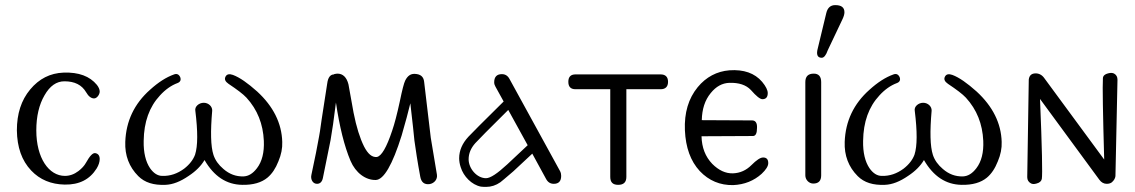

<svg xmlns="http://www.w3.org/2000/svg" viewBox="-20 -718 4440 751"><path d="M348 -333C359 -333 370 -348 370 -360C370 -368 366 -377 359 -386C331 -420 288 -436 229 -434C176 -432 133 -410 98 -368C63 -326 46 -273 46 -208C47 -142 65 -90 102 -51C136 -15 180 3 233 4C290 5 331 -16 358 -59C366 -72 370 -85 370 -96C370 -109 364 -117 353 -119C343 -121 331 -108 316 -81C310 -70 300 -59 287 -49C270 -36 252 -30 234 -30C171 -30 122 -100 122 -208C122 -263 133 -309 154 -345C175 -382 201 -400 232 -400C272 -400 300 -386 317 -357C326 -341 337 -333 348 -333Z M1084 -163C1082 -236 1049 -302 986 -360C949 -393 918 -415 891 -425C877 -430 867 -428 862 -418C857 -408 861 -399 874 -390C907 -368 931 -350 944 -336C987 -289 1009 -233 1012 -167C1014 -122 1005 -86 985 -60C969 -39 952 -29 933 -28C903 -27 877 -37 854 -57C835 -73 822 -91 815 -112C804 -146 803 -204 810 -285C811 -301 796 -316 777 -316C758 -316 741 -301 744 -285C754 -204 754 -147 743 -113C736 -94 722 -75 700 -58C674 -39 646 -29 615 -30C597 -30 581 -40 567 -60C550 -85 541 -121 542 -167C543 -241 564 -300 606 -345C627 -368 650 -384 674 -393C685 -397 689 -405 685 -416C680 -427 672 -431 661 -427C630 -416 599 -396 567 -367C505 -312 473 -244 470 -163C468 -110 485 -65 521 -29C546 -4 581 7 627 5C656 4 686 -8 718 -30C747 -49 767 -70 780 -92C817 -28 866 4 927 5C970 6 1003 -4 1026 -23C1044 -38 1058 -59 1069 -87C1080 -113 1085 -138 1084 -163Z M1665 -179 1639 -398C1637 -418 1625 -428 1603 -429C1586 -430 1574 -421 1565 -403C1560 -393 1553 -366 1544 -322C1533 -271 1523 -233 1514 -207C1492 -141 1472 -107 1454 -104C1435 -102 1419 -116 1404 -145C1388 -177 1374 -221 1363 -277L1343 -388C1336 -416 1321 -430 1300 -430C1296 -430 1292 -429 1287 -428C1286 -428 1286 -428 1287 -427C1272 -427 1263 -415 1260 -392L1238 -250C1233 -211 1229 -189 1228 -184C1222 -149 1212 -99 1198 -34C1194 -17 1203 1 1220 1C1232 1 1240 -7 1243 -22L1273 -170C1279 -203 1286 -252 1294 -317C1308 -222 1327 -146 1351 -89C1371 -42 1410 -13 1450 -14C1481 -15 1515 -73 1551 -188C1566 -239 1577 -281 1585 -314C1594 -237 1599 -189 1601 -168C1606 -132 1613 -85 1624 -26C1628 -5 1640 5 1661 2C1678 -1 1692 -16 1689 -35Z M1973 -409C1966 -422 1956 -428 1943 -428C1923 -428 1913 -417 1913 -396C1913 -390 1915 -384 1918 -379L1950 -321C1869 -241 1823 -195 1812 -183C1788 -157 1776 -129 1776 -99C1776 -88 1778 -76 1782 -64C1793 -28 1825 5 1861 12C1868 13 1875 13 1882 13C1901 13 1920 7 1937 -5C1941 -8 1958 -22 1988 -48L2062 -117L2116 -18C2123 -5 2133 1 2146 1C2165 1 2175 -9 2175 -30C2175 -36 2174 -42 2171 -48ZM1964 -75C1925 -39 1898 -21 1881 -21C1845 -21 1813 -59 1813 -95C1813 -118 1822 -139 1839 -158C1849 -169 1892 -213 1968 -288L2044 -150Z M2593 -398C2593 -417 2583 -427 2564 -427H2231C2212 -427 2203 -417 2203 -398C2203 -379 2212 -369 2231 -369H2367V-26C2367 -5 2377 5 2398 5C2419 5 2430 -5 2430 -26V-369H2564C2583 -369 2593 -379 2593 -398Z M2962 -330C2976 -330 2983 -338 2983 -354C2983 -365 2976 -380 2961 -398C2932 -432 2889 -447 2833 -443C2784 -439 2742 -417 2709 -377C2673 -333 2656 -277 2659 -208C2662 -141 2681 -88 2717 -49C2753 -11 2797 7 2848 6C2892 4 2929 -11 2959 -38C2976 -54 2985 -68 2985 -80C2985 -95 2978 -102 2965 -102C2954 -102 2939 -92 2919 -72C2899 -52 2875 -41 2847 -40C2818 -39 2791 -52 2766 -77C2739 -105 2725 -141 2724 -185L2925 -186C2936 -186 2941 -197 2941 -218C2942 -237 2935 -247 2922 -247L2725 -248C2726 -291 2737 -326 2760 -354C2781 -380 2805 -393 2833 -394C2870 -395 2898 -386 2917 -366C2938 -342 2953 -330 2962 -330Z M3192 -397C3192 -419 3182 -430 3163 -430C3141 -430 3130 -419 3130 -397V-32C3130 -15 3144 0 3161 0C3182 0 3192 -11 3192 -32ZM3274 -640C3280 -652 3283 -662 3283 -670C3283 -689 3271 -698 3247 -698C3229 -698 3217 -688 3212 -667L3179 -530C3172 -505 3177 -492 3194 -492C3203 -492 3211 -502 3218 -522Z M3898 -163C3896 -236 3863 -302 3800 -360C3763 -393 3732 -415 3705 -425C3691 -430 3681 -428 3676 -418C3671 -408 3675 -399 3688 -390C3721 -368 3745 -350 3758 -336C3801 -289 3823 -233 3826 -167C3828 -122 3819 -86 3799 -60C3783 -39 3766 -29 3747 -28C3717 -27 3691 -37 3668 -57C3649 -73 3636 -91 3629 -112C3618 -146 3617 -204 3624 -285C3625 -301 3610 -316 3591 -316C3572 -316 3555 -301 3558 -285C3568 -204 3568 -147 3557 -113C3550 -94 3536 -75 3514 -58C3488 -39 3460 -29 3429 -30C3411 -30 3395 -40 3381 -60C3364 -85 3355 -121 3356 -167C3357 -241 3378 -300 3420 -345C3441 -368 3464 -384 3488 -393C3499 -397 3503 -405 3499 -416C3494 -427 3486 -431 3475 -427C3444 -416 3413 -396 3381 -367C3319 -312 3287 -244 3284 -163C3282 -110 3299 -65 3335 -29C3360 -4 3395 7 3441 5C3470 4 3500 -8 3532 -30C3561 -49 3581 -70 3594 -92C3631 -28 3680 4 3741 5C3784 6 3817 -4 3840 -23C3858 -38 3872 -59 3883 -87C3894 -113 3899 -138 3898 -163Z M4351 -406C4351 -417 4347 -425 4338 -430C4333 -433 4325 -434 4314 -431C4302 -428 4295 -422 4294 -413C4292 -380 4294 -274 4299 -94L4065 -412C4056 -425 4044 -431 4031 -431C4015 -431 4006 -423 4004 -407L3998 -25C3998 -14 4003 -6 4012 -1C4017 2 4024 3 4034 0C4046 -3 4053 -9 4055 -18C4058 -35 4056 -139 4048 -331L4280 -15C4288 -4 4298 1 4309 1C4317 1 4324 -1 4329 -5C4338 -13 4342 -21 4343 -29L4351 -406Z"/></svg>

Font: GFS Decker
Style: Normal
Weight: 400
Foundry: George D. Matthiopoulos
Version: Version 1.000